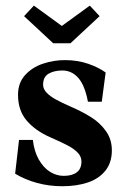

<svg xmlns="http://www.w3.org/2000/svg" viewBox="-20 -634 440 666"><path d="M32.5 -31.5 46 -148.5H94Q98.5 -109 114.5 -80.8Q130.5 -52.5 153.2 -38.2Q176 -24 201 -24Q230 -24 246.2 -36.2Q262.5 -48.5 262.5 -73.5Q262.5 -91 249.5 -104.5Q236.5 -118 215.2 -129.2Q194 -140.5 155 -157.5Q103.5 -180 73 -215.2Q42.5 -250.5 42.5 -305Q42.5 -346.5 67 -373.5Q91.5 -400.5 128.8 -413Q166 -425.5 205 -425.5Q249 -425.5 285.8 -412.8Q322.5 -400 346.5 -382.5L333 -281H285Q274.5 -337.5 251.8 -363.5Q229 -389.5 196 -389.5Q168 -389.5 148.8 -378.5Q129.5 -367.5 129.5 -340Q129.5 -325.5 141.5 -312.8Q153.5 -300 174 -288.8Q194.5 -277.5 225.5 -264Q267 -246 297.5 -226.5Q328 -207 348 -178.5Q368 -150 368 -112.5Q368 -69.5 345.2 -41.5Q322.5 -13.5 284 -0.8Q245.5 12 196 12Q150 12 108.2 0.5Q66.5 -11 32.5 -31.5ZM164.5 -484 63.5 -578 97.5 -614.5 194.5 -544 291.5 -614.5 325.5 -578 224.5 -484Z"/></svg>

Font: Didactic
Style: Regular
Weight: 400
Designer: Tyler Finck
Foundry: Etcetera Type Co
Version: Version 3.007;FEAKit 1.0